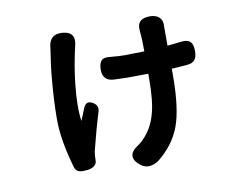

<svg xmlns="http://www.w3.org/2000/svg" viewBox="-75 -708 1130 887"><g transform="rotate(-10 490.0 -264.5)"><path d="M517 63Q455 14 526 -30Q537 -38 546 -47Q591 -91 609 -157Q626 -215 626 -320V-345L531 -344Q511 -344 465 -346Q413 -349 413 -400Q413 -431 425 -443.5Q437 -456 466 -452Q510 -448 535 -448L626 -450Q626 -509 622 -544Q622 -545 622 -546Q615 -605 679 -605Q707 -605 722.5 -590.5Q738 -576 736 -549Q736 -548 736 -547V-457Q748 -458 773 -461Q791 -463 800 -464Q830 -468 843.5 -455.5Q857 -443 857 -411Q857 -383 846 -369.5Q835 -356 809 -354Q797 -353 770 -351Q748 -350 737 -349V-319Q737 -161 706 -79Q675 2 601 60Q554 91 517 63ZM237 44Q219 40 213 22Q174 -112 174 -209Q174 -293 183 -394Q189 -464 201 -537Q201 -538 201 -539Q206 -606 270 -600Q334 -594 315 -527Q295 -441 286 -359Q274 -252 284 -184Q286 -190 292 -203Q302 -227 307 -240Q321 -275 353 -255Q378 -239 369 -212Q348 -145 320 -34Q317 -16 317 3Q317 4 317 5Q318 21 305 32Q292 42 274 44Q249 47 237 44Z"/></g></svg>

Font: GenSenRounded2 TW B
Style: Regular
Weight: 700
Version: Version 2.000;PS 2;hotconv 16.6.51;makeotf.lib2.5.65220 DEVE